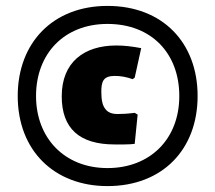

<svg xmlns="http://www.w3.org/2000/svg" viewBox="-20 -618 729 650"><path d="M344 -598C159 -598 40 -473 40 -293C40 -108 164 12 344 12C530 12 649 -112 649 -293C649 -474 530 -598 344 -598ZM344 -537C493 -537 587 -437 587 -293C587 -146 487 -49 344 -49C198 -49 102 -151 102 -293C102 -436 197 -537 344 -537ZM458 -455C427 -461 399 -464 374 -464C264 -464 189 -407 189 -292C189 -183 249 -129 368 -129H401C416 -129 428 -130 436 -131L446 -230L436 -236C413 -233 394 -232 378 -232C358 -232 344 -238 336 -250C327 -261 323 -280 323 -307C323 -343 330 -361 369 -361C389 -361 410 -357 429 -350L436 -355Z"/></svg>

Font: Luna Sans Black
Style: Regular
Weight: 900
Designer: Juan Pablo del Peral
Foundry: Huerta Tipografica
Version: Version 2.001; ttfautohint (v1.5)